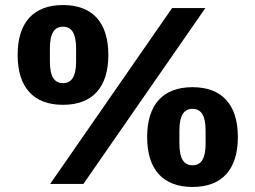

<svg xmlns="http://www.w3.org/2000/svg" viewBox="-20 -730 1014 762"><path d="M230 -314C346 -314 410 -382 410 -512C410 -642 346 -710 230 -710C114 -710 50 -642 50 -512C50 -382 114 -314 230 -314ZM179 0H311L795 -698H663ZM230 -400C196 -400 178 -426 178 -486V-538C178 -598 196 -624 230 -624C264 -624 282 -598 282 -538V-486C282 -426 264 -400 230 -400ZM744 12C860 12 924 -56 924 -186C924 -316 860 -384 744 -384C628 -384 564 -316 564 -186C564 -56 628 12 744 12ZM744 -74C710 -74 692 -100 692 -160V-212C692 -272 710 -298 744 -298C778 -298 796 -272 796 -212V-160C796 -100 778 -74 744 -74Z"/></svg>

Font: Braiins Sans
Style: Bold
Weight: 700
Designer: Mike Abbink, Paul van der Laan, Pieter van Rosmalen, Jiri Chlebus, Lubos Buracinsky
Foundry: Bold Monday, Sudetype
Version: Version 1.000;hotconv 1.0.109;makeotfexe 2.5.65596